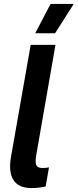

<svg xmlns="http://www.w3.org/2000/svg" viewBox="-20 -948 395 976"><path d="M140 8C166 8 190 5 212 0L229 -97C218 -95 207 -94 197 -94C161 -94 156 -113 165 -164L262 -720H136L36 -151C18 -48 52 8 140 8ZM355 -928H237L159 -779H260Z"/></svg>

Font: Fixel Text 20240404 SemiBold
Style: Italic
Weight: 600
Width: 4
Italic angle: -10°
Designer: AlfaBravo + MacPaw
Foundry: Kyrylo Tkachov, Marchela Mozhyna, Serhii Makarenko, Maria Weinstein, Zakhar Kryvoshyya
Version: Version 1.211;Glyphs 3.2 (3225)